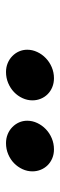

<svg xmlns="http://www.w3.org/2000/svg" viewBox="200 -1004 200 639"><g transform="rotate(90 299.5 -685.0)"><path d="M146 -676.3Q146 -693.4 153.6 -709.5Q161.1 -725.6 174.1 -738Q187 -750.5 204.3 -757.8Q221.7 -765.1 240.7 -765.1Q256.8 -765.1 270.5 -759.5Q284.2 -753.9 293.9 -744.1Q303.7 -734.4 309.1 -721.2Q314.5 -708 314.5 -693.4Q314.5 -676.3 307.1 -660.4Q299.8 -644.5 287.1 -632.3Q274.4 -620.1 257.1 -612.8Q239.7 -605.5 220.2 -605.5Q204.1 -605.5 190.7 -611.1Q177.2 -616.7 167.2 -626.5Q157.2 -636.2 151.6 -648.9Q146 -661.6 146 -676.3ZM382.3 -676.3Q382.3 -693.4 389.9 -709.5Q397.5 -725.6 410.4 -738Q423.3 -750.5 440.7 -757.8Q458 -765.1 477.5 -765.1Q493.7 -765.1 507.1 -759.5Q520.5 -753.9 530.3 -744.1Q540 -734.4 545.4 -721.2Q550.8 -708 550.8 -693.4Q550.8 -676.3 543.5 -660.4Q536.1 -644.5 523.7 -632.3Q511.2 -620.1 493.9 -612.8Q476.6 -605.5 457 -605.5Q440.9 -605.5 427.2 -611.1Q413.6 -616.7 403.6 -626.5Q393.6 -636.2 387.9 -648.9Q382.3 -661.6 382.3 -676.3Z"/></g></svg>

Font: Proza Libre
Style: Bold Italic
Weight: 700
Designer: Jasper de Waard
Foundry: Jasper de Waard
Version: Version 1.000; ttfautohint (v1.4.1.8-43bc)